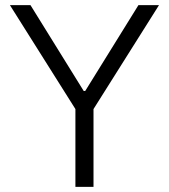

<svg xmlns="http://www.w3.org/2000/svg" viewBox="-20 -727 657 747"><path d="M98.6 -707 305.7 -373H311.5L518.6 -707H598.6L343.8 -302.7V0H273.4V-302.7L18.6 -707Z"/></svg>

Font: Pretendard GOV Light
Style: Regular
Weight: 300
Designer: Base glyphs from Inter by Rasmus Andersson; Hangeul glyphs from Noto Sans CJK(Source Han Sans) by Jang Soo-young and Kan
Foundry: Kil Hyung-jin
Version: Version 1.309